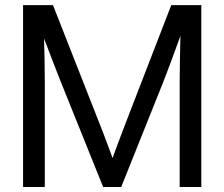

<svg xmlns="http://www.w3.org/2000/svg" viewBox="-20 -748 897 768"><path d="M72.3 0V-727.5H191.9L376.5 -257.8Q383.3 -241.2 392.8 -216.1Q402.3 -190.9 412.4 -164.3Q422.4 -137.7 430.2 -115.7Q438 -137.7 448 -164.3Q458 -190.9 467.5 -216.1Q477.1 -241.2 483.4 -257.8L665 -727.5H785.2V0H698.7V-421.9Q698.7 -460.9 699.7 -509Q700.7 -557.1 701.7 -604.5Q680.7 -546.9 663.1 -499Q645.5 -451.2 633.8 -421.9L464.8 0H392.6L222.7 -421.9Q211.4 -449.7 194.3 -494.6Q177.2 -539.6 156.2 -593.8Q157.7 -548.8 158.4 -503.9Q159.2 -459 159.2 -421.9V0Z"/></svg>

Font: Inter Display
Style: Regular
Weight: 400
Designer: Rasmus Andersson
Foundry: rsms
Version: Version 4.001;git-9221beed3